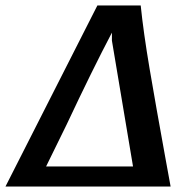

<svg xmlns="http://www.w3.org/2000/svg" viewBox="-77 -680 681 700"><path d="M526 -104 545 0H-57L278 -660H436Q446 -562 468.5 -429Q491 -296 526 -104ZM166 -226Q109 -109 91 -73H408L331 -532V-561Q259 -424 166 -226Z"/></svg>

Font: Sansita
Style: Italic
Weight: 400
Italic angle: -11°
Designer: Pablo Cosgaya
Foundry: Omnibus-Type
Version: Version 1.006